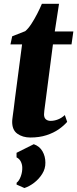

<svg xmlns="http://www.w3.org/2000/svg" viewBox="-20 -700 399 992"><path d="M217 -189.5Q214.5 -170.5 212.5 -155.2Q210.5 -140 209 -128.5Q207.5 -117 207.5 -109Q207.5 -92 216.8 -83.8Q226 -75.5 241.5 -75.5Q260.5 -75.5 279.2 -82.8Q298 -90 315 -105.5L327 -70.5Q310.5 -51 283.8 -32.2Q257 -13.5 220.2 -1.5Q183.5 10.5 136.5 10.5Q97 10.5 69.2 -9.5Q41.5 -29.5 43 -75Q43 -78 43.8 -84.5Q44.5 -91 46.2 -103.5Q48 -116 50.8 -137.5Q53.5 -159 57.5 -192L94 -470.5H34L43 -512.5L110.5 -539Q126.5 -552.5 142.2 -576.8Q158 -601 172.2 -628.8Q186.5 -656.5 196.5 -680.5H285L263 -537.5H359L349.5 -470.5H253.5ZM106 271.5 65.5 253.5 66 244Q79 234.5 87.5 211Q96 187.5 95 164.5Q94.5 149 87.5 134.8Q80.5 120.5 65.5 113V89.5L154.5 45Q184.5 55.5 199.5 81.8Q214.5 108 214.5 140.5Q215 171.5 198 198.5Q181 225.5 156 244.5Q131 263.5 106 271.5Z"/></svg>

Font: Merriweather 60pt Black
Style: Italic
Weight: 900
Italic angle: -7.8°
Version: Version 2.101